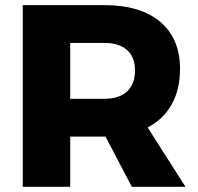

<svg xmlns="http://www.w3.org/2000/svg" viewBox="-20 -721 764 741"><path d="M695.8 0H488.8L387.2 -193.8H382.8H251V0H67.9V-701.2H382.8Q522 -701.2 598.4 -636.7Q674.8 -572.3 674.8 -455.1Q674.8 -376 642.8 -318.4Q610.8 -260.7 549.8 -229ZM251 -555.2V-339.8H383.8Q439.9 -339.8 470.5 -368.2Q501 -396.5 501 -449.2Q501 -500.5 470.5 -527.8Q439.9 -555.2 383.8 -555.2Z"/></svg>

Font: Montserrat-Arabic
Style: Bold
Weight: 700
Designer: Mohamed Gaber
Foundry: Kief Type Foundry
Version: Version 5.008;PS 005.008;hotconv 1.0.88;makeotf.lib2.5.64775